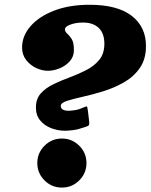

<svg xmlns="http://www.w3.org/2000/svg" viewBox="-20 -788 648 826"><path d="M340 -239.5Q314.5 -230.5 293 -228Q271.5 -225.5 259.5 -225.5Q229.5 -225.5 200.5 -236.5Q171.5 -247.5 153 -269.8Q134.5 -292 134.5 -325.5Q134.5 -363 155.8 -386.5Q177 -410 210.5 -426Q244 -442 281.8 -456Q319.5 -470 353 -487.5Q386.5 -505 407.8 -531.5Q429 -558 429 -600Q429 -644.5 404.8 -667.8Q380.5 -691 337.5 -691Q306 -691 282.8 -682.2Q259.5 -673.5 259.5 -662.5Q259.5 -651.5 269 -643.5Q278.5 -635.5 288.2 -620.5Q298 -605.5 298 -572.5Q298 -544.5 280.2 -524.5Q262.5 -504.5 236.5 -494Q210.5 -483.5 186 -483.5Q161 -483.5 135.5 -495.5Q110 -507.5 92.5 -530Q75 -552.5 75 -583.5Q75 -633.5 111.2 -675.2Q147.5 -717 212.8 -742.2Q278 -767.5 365 -767.5Q485 -767.5 546.5 -720Q608 -672.5 608 -590Q608 -533.5 581.5 -495.5Q555 -457.5 513.2 -433.8Q471.5 -410 424.8 -395.5Q378 -381 336.2 -371.8Q294.5 -362.5 268 -354Q241.5 -345.5 241.5 -332.5Q241.5 -311.5 276 -311.5Q284.5 -311.5 301.8 -314Q319 -316.5 337.5 -325Q349.5 -330 352.8 -330.2Q356 -330.5 358 -312.5L363.5 -267Q365.5 -250 359.5 -246.8Q353.5 -243.5 340 -239.5ZM140.5 -86.5Q140.5 -130 171.5 -161Q202.5 -192 246.5 -192Q290 -192 321 -161Q352 -130 352 -86.5Q352 -43 321 -12Q290 19 246.5 19Q202.5 19 171.5 -12Q140.5 -43 140.5 -86.5Z"/></svg>

Font: Besley* Heavy
Style: Italic
Weight: 800
Italic angle: -13°
Designer: Owen Earl
Foundry: indestructible type*
Version: Version 3.000; ttfautohint (v1.8.3)